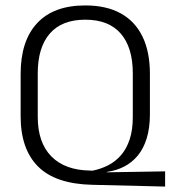

<svg xmlns="http://www.w3.org/2000/svg" viewBox="-20 -670 628 707"><path d="M588 17 320 10.5Q184.5 7.5 120.2 -56.8Q56 -121 56 -241.5V-398Q56 -519.5 116.8 -584.8Q177.5 -650 294 -650Q371.5 -650 424.5 -620.8Q477.5 -591.5 504.8 -535.2Q532 -479 532 -398V-249.5Q532 -198.5 520.2 -160.5Q508.5 -122.5 487.2 -97Q466 -71.5 437.5 -56.8Q409 -42 376 -37.5L372 -35.5L588 -39ZM310.5 -42 320.5 -41.5Q351 -47.5 378 -61.2Q405 -75 425.5 -98.5Q446 -122 457.5 -156.8Q469 -191.5 469 -239V-400Q469 -495 424.8 -546.2Q380.5 -597.5 294 -597.5Q207.5 -597.5 163.2 -546.2Q119 -495 119 -400V-239.5Q119 -145 169 -94.2Q219 -43.5 310.5 -42Z"/></svg>

Font: Anek Odia Medium Light
Style: Regular
Weight: 300
Version: Version 1.003